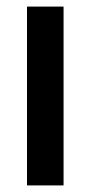

<svg xmlns="http://www.w3.org/2000/svg" viewBox="-20 -563 275 583"><path d="M173 0H62V-543H173Z"/></svg>

Font: Noto Sans Gujarati UI ExtraCondensed SemiBold
Style: Regular
Weight: 600
Width: 2
Designer: Jelle Bosma - Monotype Design Team, Universal Thirst
Foundry: Monotype Imaging Inc.
Version: Version 2.106; ttfautohint (v1.8.4.7-5d5b)